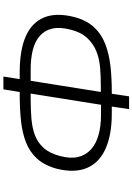

<svg xmlns="http://www.w3.org/2000/svg" viewBox="159 -932 796 1155"><g transform="rotate(-90 557.5 -355.0)"><path d="M478 23 496 -98 511 -81H451Q324 -81 240 -118.5Q156 -156 124.5 -229.5Q93 -303 119 -411Q140 -487 181 -531.5Q222 -576 280 -598Q338 -620 410.5 -627.5Q483 -635 568 -635H604L578 -617L597 -733H674L656 -618L640 -635H700Q832 -635 915 -599Q998 -563 1029 -489.5Q1060 -416 1032 -306Q1012 -232 970.5 -187.5Q929 -143 869 -120Q809 -97 736.5 -89Q664 -81 583 -81H546L573 -98L555 23ZM501 -126 575 -590 594 -569H533Q475 -569 421 -564.5Q367 -560 323 -544Q279 -528 246 -492.5Q213 -457 196 -393Q179 -329 190.5 -282.5Q202 -236 236.5 -205.5Q271 -175 323.5 -160.5Q376 -146 442 -146H524ZM578 -126 559 -147H620Q676 -147 729 -151.5Q782 -156 826.5 -174Q871 -192 905.5 -228.5Q940 -265 956 -328Q973 -393 962.5 -439Q952 -485 918 -514.5Q884 -544 830.5 -557Q777 -570 707 -569H626L652 -591Z"/></g></svg>

Font: Nunito Sans 7pt Expanded Light
Style: Italic
Weight: 300
Width: 7
Italic angle: -9°
Designer: Vernon Adams
Foundry: Vernon Adams
Version: Version 3.101;gftools[0.9.27]